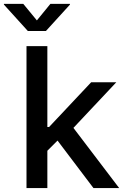

<svg xmlns="http://www.w3.org/2000/svg" viewBox="-65 -964 640 984"><path d="M169.4 -183.1V-313H186.5L402.3 -542.5H531.2L284.7 -280.3H266.6ZM70.8 0V-727.5H177.7V0ZM414.1 0 220.2 -256.3 293.9 -331.5 545.9 0ZM54.2 -944.3 124 -859.4 193.4 -944.3H293.5V-940.4L170.4 -805.2H77.6L-44.9 -940.4V-944.3Z"/></svg>

Font: Inter 16pt Medium
Style: Regular
Weight: 500
Version: Version 4.001;git-66647c0bb